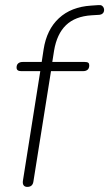

<svg xmlns="http://www.w3.org/2000/svg" viewBox="-20 -727 428 753"><path d="M87 6Q77 6 72.5 -0.5Q68 -7 70 -19L138 -448H63Q54 -448 49.5 -451.5Q45 -455 45 -462Q45 -473 51.5 -478.5Q58 -484 69 -484H152L142 -474L151 -533Q163 -611 211 -655.5Q259 -700 337 -705L366 -707Q375 -708 380 -704.5Q385 -701 387 -695.5Q389 -690 388 -684Q387 -678 382.5 -674Q378 -670 371 -669L339 -667Q275 -663 239 -628.5Q203 -594 192 -528L184 -477L179 -484H312Q322 -484 326 -481Q330 -478 330 -471Q330 -459 323.5 -453.5Q317 -448 306 -448H180L111 -15Q108 6 87 6Z"/></svg>

Font: Nunito Variable Extra Light
Style: Italic
Weight: 200
Italic angle: -9°
Designer: Vernon Adams
Foundry: Vernon Adams
Version: Version 3.602